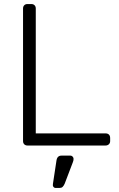

<svg xmlns="http://www.w3.org/2000/svg" viewBox="-20 -720 588 950"><path d="M116 0Q106 0 100 -6Q94 -12 94 -22V-678Q94 -688 100 -694Q106 -700 116 -700H135Q145 -700 151 -694Q157 -688 157 -678V-60H502Q513 -60 519 -54Q525 -48 525 -37V-22Q525 -12 518.5 -6Q512 0 502 0ZM256 210Q248 210 244 204Q240 198 242 189L259 77Q262 50 284 50H329Q335 50 339.5 55Q344 60 344 66Q344 75 340 84L300 189Q295 200 289.5 205Q284 210 274 210Z"/></svg>

Font: Rubik AZ
Style: Regular
Weight: 300
Designer: Hubert and Fischer
Foundry: Hubert & Fischer
Version: Version 2.000